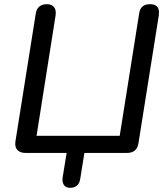

<svg xmlns="http://www.w3.org/2000/svg" viewBox="-20 -732 799 919"><path d="M279 128Q279 120 280 116L299 0H102Q79 0 66 -11.5Q53 -23 53 -43Q53 -52 54 -56L151 -666Q154 -688 167.5 -700Q181 -712 204 -712Q227 -712 238.5 -698Q250 -684 246 -658L155 -82H553L646 -667Q652 -712 698 -712Q741 -712 741 -672Q741 -663 740 -658L643 -48Q636 0 588 0H384L364 124Q361 145 348.5 156Q336 167 316 167Q298 167 288.5 156.5Q279 146 279 128Z"/></svg>

Font: SN Pro
Style: Italic
Weight: 400
Italic angle: -9°
Designer: Tobias Whetton
Foundry: Supernotes
Version: Version 1.003